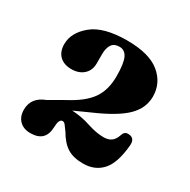

<svg xmlns="http://www.w3.org/2000/svg" viewBox="-98 -808 564 569"><g transform="rotate(30 184.0 -523.0)"><path d="M21 -383Q21 -424.5 64.5 -441L116 -470.5Q166.5 -497 188 -527.8Q209.5 -558.5 209.5 -605.5Q209.5 -649.5 200.8 -667.8Q192 -686 174 -686Q155 -686 147.2 -673.5Q139.5 -661 139.5 -641.5V-609.5Q139.5 -585.5 123.8 -571.2Q108 -557 82.5 -557Q57 -557 42.2 -571.2Q27.5 -585.5 27.5 -611Q27.5 -650.5 65.8 -682Q104 -713.5 184.5 -713.5Q260 -713.5 296.5 -683.5Q333 -653.5 333 -607Q333 -568 302.2 -537.5Q271.5 -507 197.5 -475L146.5 -452Q179.5 -450.5 210.2 -440.2Q241 -430 266.5 -430Q281.5 -430 291.8 -437Q302 -444 308 -462Q312.5 -476.5 327 -475Q349 -474 346.5 -447.5Q341 -385.5 316.8 -358.8Q292.5 -332 252.5 -332Q219 -332 198.2 -345Q177.5 -358 160.5 -387.5Q152 -399.5 147.5 -405.2Q143 -411 137.5 -411Q125 -411 124.5 -381Q122.5 -332 72 -332Q48.5 -332 34.8 -345.8Q21 -359.5 21 -383Z"/></g></svg>

Font: Fraunces 72pt S050
Style: Bold
Weight: 700
Version: Version 1.000; ttfautohint (v1.8.3)